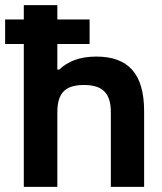

<svg xmlns="http://www.w3.org/2000/svg" viewBox="-36 -730 631 750"><path d="M57 -710V-654H-16V-558H57V0H188V-291C188 -365 217 -398 292 -398C366 -398 397 -365 397 -291V0H527V-295C527 -442 465 -509 340 -509C273 -509 228 -489 195 -458H188V-558H314V-654H188V-710Z"/></svg>

Font: LT Wave Alt Bold
Style: Regular
Weight: 700
Designer: Daniel Lyons
Version: Version 2.5 (Glyphs App)